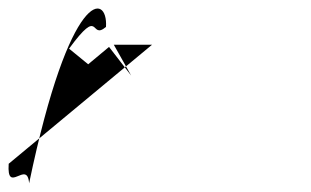

<svg xmlns="http://www.w3.org/2000/svg" viewBox="-20 -377 717 442"><path d="M0 0C-5 73 43 -11 47 45C141 -406 229 -394 224 -315C186 -283 213 -366 139 -265L183 -229L231 -269L282 -203L242 -274H330Z"/></svg>

Font: CiSf OpenHand
Style: BdObl
Weight: 400
Foundry: Cannot Into Space Fonts
Version: Version 0.7892